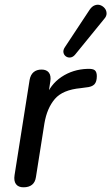

<svg xmlns="http://www.w3.org/2000/svg" viewBox="-20 -790 474 817"><path d="M80 7Q58 7 48 -6.5Q38 -20 42 -45L106 -450Q110 -472 123 -483Q136 -494 157 -494Q178 -494 188 -481Q198 -468 194 -443L183 -371H172Q193 -430 241.5 -462.5Q290 -495 352 -497Q376 -498 384 -490.5Q392 -483 392 -466Q392 -442 381.5 -431Q371 -420 346 -418L324 -415Q247 -408 213.5 -369Q180 -330 169 -265L133 -37Q130 -15 116.5 -4Q103 7 80 7ZM300 -558Q291 -547 280 -545.5Q269 -544 260.5 -550Q252 -556 250 -566.5Q248 -577 256 -589L361 -748Q371 -763 383.5 -767.5Q396 -772 407 -768Q418 -764 425.5 -755Q433 -746 433.5 -733.5Q434 -721 423 -709Z"/></svg>

Font: Nunito ExtraLight Medium
Style: Italic
Weight: 500
Italic angle: -9°
Version: Version 3.602